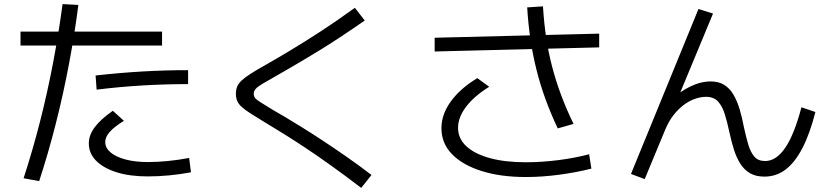

<svg xmlns="http://www.w3.org/2000/svg" viewBox="-20 -827 4040 936"><path d="M95 42Q139 -93 175 -234Q211 -375 238.5 -519.5Q266 -664 285 -807L362 -803Q344 -662 316.5 -516Q289 -370 252.5 -226Q216 -82 171 56ZM700 33Q613 33 549 13Q485 -7 449 -43Q413 -79 413 -128Q413 -168 441.5 -206.5Q470 -245 530 -287L584 -238Q537 -209 515 -184Q493 -159 493 -135Q493 -106 519 -84Q545 -62 592 -49.5Q639 -37 700 -37Q747 -37 798 -42Q849 -47 902 -57L911 13Q857 23 804.5 28Q752 33 700 33ZM80 -605V-673H770V-605ZM446 -459Q562 -472 673.5 -478.5Q785 -485 897 -485V-417Q787 -417 676 -410.5Q565 -404 451 -390Z M1741 89Q1657 25 1589 -23.5Q1521 -72 1465 -109Q1409 -146 1361.5 -175.5Q1314 -205 1269 -232Q1226 -258 1199 -275.5Q1172 -293 1157 -307Q1142 -321 1136 -336Q1130 -351 1130 -370Q1130 -390 1136.5 -405.5Q1143 -421 1159.5 -436Q1176 -451 1205 -469.5Q1234 -488 1279 -513Q1330 -542 1395 -581Q1460 -620 1539.5 -671.5Q1619 -723 1710 -789L1758 -727Q1702 -688 1648.5 -652.5Q1595 -617 1546.5 -587Q1498 -557 1455.5 -532Q1413 -507 1379.5 -487.5Q1346 -468 1323 -455Q1280 -431 1257 -417Q1234 -403 1225.5 -392.5Q1217 -382 1217 -370Q1217 -358 1223.5 -349.5Q1230 -341 1250 -328.5Q1270 -316 1309 -292Q1334 -278 1370 -256.5Q1406 -235 1452 -206.5Q1498 -178 1552 -142.5Q1606 -107 1666.5 -65Q1727 -23 1791 26Z M2544 36Q2420 36 2327 6.5Q2234 -23 2183 -76Q2132 -129 2132 -202Q2132 -270 2178.5 -333.5Q2225 -397 2307 -446L2365 -404Q2292 -359 2252.5 -307Q2213 -255 2213 -204Q2213 -152 2253 -114.5Q2293 -77 2367 -56.5Q2441 -36 2543 -36Q2618 -36 2699 -46Q2780 -56 2852 -75L2863 -5Q2788 14 2704.5 25Q2621 36 2544 36ZM2099 -576V-643L2901 -663V-596ZM2699 -201Q2665 -273 2639.5 -343Q2614 -413 2596 -484.5Q2578 -556 2566.5 -632Q2555 -708 2550 -791L2627 -796Q2632 -714 2643 -641.5Q2654 -569 2672 -500.5Q2690 -432 2715.5 -363.5Q2741 -295 2776 -223Z M3123 46 3056 21 3385 -783 3456 -761 3273 -320 3249 -337Q3293 -380 3344.5 -405Q3396 -430 3445 -430Q3484 -430 3511 -413Q3538 -396 3556 -365Q3574 -334 3586 -293.5Q3598 -253 3607 -205Q3617 -159 3628 -122Q3639 -85 3657.5 -63.5Q3676 -42 3710 -42Q3764 -42 3808 -106.5Q3852 -171 3887 -304L3955 -281Q3928 -175 3892 -105.5Q3856 -36 3810.5 -1Q3765 34 3706 34Q3665 34 3636.5 17.5Q3608 1 3589 -29Q3570 -59 3557.5 -99Q3545 -139 3535 -186Q3525 -233 3513 -271.5Q3501 -310 3480 -332.5Q3459 -355 3422 -355Q3397 -355 3369 -345.5Q3341 -336 3314 -316Q3287 -296 3263.5 -266Q3240 -236 3223 -195Z"/></svg>

Font: M PLUS 1 Thin
Style: Regular
Weight: 400
Version: Version 1.001